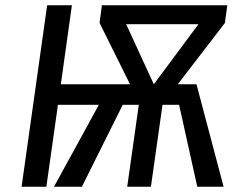

<svg xmlns="http://www.w3.org/2000/svg" viewBox="-20 -709 911 729"><path d="M291 0H185L398 -389H726L829 0H729L660 -311H597L553 0H463L507 -311H446ZM605 -324H506L358 -622L367 -689H426L564 -389L787 -689H843L834 -622ZM811 -617H391L401 -689H821ZM156 0H62L159 -689H253L211 -389H486L475 -311H200Z"/></svg>

Font: Fira Sans Variable
Style: Italic
Weight: 397
Italic angle: -8°
Designer: Carrois Corporate & Edenspiekermann AG
Foundry: Carrois Corporate GbR & Edenspiekermann AG
Version: Version 4.202